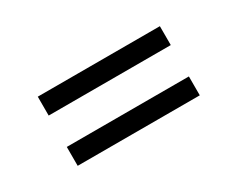

<svg xmlns="http://www.w3.org/2000/svg" viewBox="-44 -477 609 493"><g transform="rotate(-30 261.0 -230.5)"><path d="M442 -277V-333H80V-277ZM442 -128V-184H80V-128Z"/></g></svg>

Font: Cambay Devanagari
Style: Regular
Weight: 400
Designer: Pooja Saxena
Foundry: Pooja Saxena
Version: Version 1.180;PS 001.180;hotconv 1.0.70;makeotf.lib2.5.58329